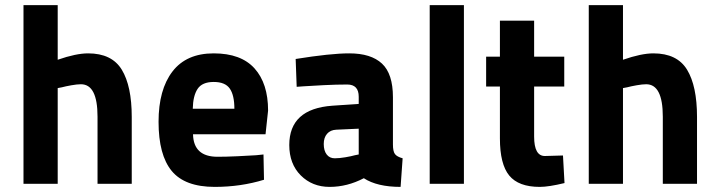

<svg xmlns="http://www.w3.org/2000/svg" viewBox="-20 -720 2815 752"><path d="M206 0H72V-700H206V-486Q278 -511 325 -511Q418 -511 457 -447Q496 -383 496 -262V0H362V-263Q362 -390 297 -390Q282 -390 259.5 -386Q237 -382 222 -378L206 -375Z M832 -106Q864 -106 909 -108Q954 -110 983 -112L1012 -115L1014 -16Q923 12 821 12Q704 12 652.5 -50.5Q601 -113 601 -243Q601 -369 655.5 -440Q710 -511 817 -511Q924 -511 977 -452Q1030 -393 1030 -287L1020 -194H736Q738 -106 832 -106ZM735 -294H898Q898 -347 880 -373Q862 -399 817 -399Q772 -399 754 -372Q736 -345 735 -294Z M1519 -339V-154Q1519 -127 1527 -116.5Q1535 -106 1557 -100L1549 12Q1457 12 1405 -22Q1340 12 1271 12Q1203 12 1158 -33Q1113 -78 1113 -152Q1113 -294 1282 -306L1385 -313V-341Q1385 -389 1340 -389Q1298 -389 1248.5 -386.5Q1199 -384 1170 -382L1142 -380L1138 -489Q1275 -511 1348 -511Q1433 -511 1476 -471Q1519 -431 1519 -339ZM1385 -216 1297 -212Q1274 -211 1261 -196Q1248 -181 1248 -156Q1248 -130 1259.5 -115Q1271 -100 1291 -100Q1309 -100 1332.5 -104Q1356 -108 1370 -112L1385 -115Z M1663 0V-700H1797V0Z M2190 -381H2072V-185Q2072 -109 2114 -109L2185 -111L2191 -3Q2129 12 2094 12Q2011 12 1974.5 -32.5Q1938 -77 1938 -178V-381H1884V-498H1938V-639H2072V-498H2190Z M2420 0H2286V-700H2420V-486Q2492 -511 2539 -511Q2632 -511 2671 -447Q2710 -383 2710 -262V0H2576V-263Q2576 -390 2511 -390Q2496 -390 2473.5 -386Q2451 -382 2436 -378L2420 -375Z"/></svg>

Font: TypoPRO Titillium Maps
Style: 999 wt
Weight: 900
Designer: Campivisivi
Foundry: Accademia di Belle Arti di Urbino and students of MA course of Visual design
Version: Version 001.001